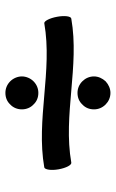

<svg xmlns="http://www.w3.org/2000/svg" viewBox="121 -622 429 711"><g transform="rotate(-90 335.5 -266.5)"><path d="M408 -400C408 -416 401 -432 390 -443C378 -455 363 -461 347 -461C330 -461 315 -455 304 -443C292 -432 286 -416 286 -400C286 -384 292 -368 304 -357C315 -345 330 -339 347 -339C363 -339 378 -345 390 -357C401 -368 408 -384 408 -400ZM89 -217C265 -248 446 -186 622 -217C631 -218 634 -242 629 -269C624 -297 613 -318 605 -317C428 -286 248 -348 71 -317C63 -315 59 -292 64 -264C69 -236 80 -215 89 -217ZM408 -133C408 -150 401 -165 390 -176C378 -188 363 -194 347 -194C330 -194 315 -188 304 -176C292 -165 286 -150 286 -133C286 -117 292 -102 304 -90C315 -79 330 -72 347 -72C363 -72 378 -79 390 -90C401 -102 408 -117 408 -133Z"/></g></svg>

Font: Nupuram Medium Oblique
Style: Regular
Weight: 500
Designer: Santhosh Thottingal (santhosh.thottingal@gmail.com)
Foundry: SMC
Version: Version 1.000